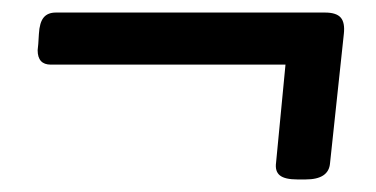

<svg xmlns="http://www.w3.org/2000/svg" viewBox="-20 -361 600 306"><path d="M420 -102 435 -258H61Q40 -258 40 -281L41 -291L42 -307Q43 -325 49.5 -333Q56 -341 69 -341H498Q516 -341 523 -333Q530 -325 528 -307L506 -101Q504 -75 467 -75H454Q434 -75 426 -81.5Q418 -88 420 -102Z"/></svg>

Font: Asap-MediumItalic
Style: Italic
Weight: 500
Italic angle: -6°
Designer: Pablo Cosgaya
Foundry: Omnibus-Type
Version: Version 2.000; ttfautohint (v1.8)